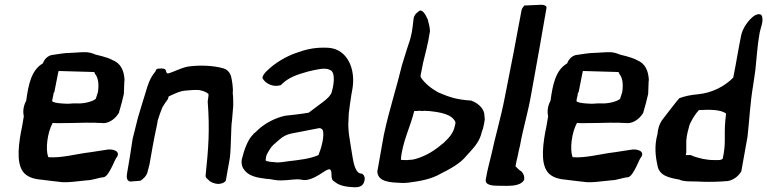

<svg xmlns="http://www.w3.org/2000/svg" viewBox="-20 -767 3221 806"><path d="M90 -344C79 -324 75 -301 80 -279C76 -257 73 -234 68 -213C55 -141 48 -62 91 -32C120 -11 156 -14 200 -7C203 -7 227 -4 227 -4C258 2 309 -7 345 -10C371 -11 392 -21 415 -23C428 -25 440 -47 451 -69C459 -86 467 -105 471 -108C487 -133 452 -144 425 -138C408 -135 387 -132 360 -128C300 -121 239 -103 184 -107L182 -109C171 -141 178 -208 201 -251C205 -251 211 -250 218 -250C246 -250 315 -251 343 -252C354 -252 365 -251 377 -252C383 -251 391 -251 397 -251C401 -251 406 -251 414 -250H415C443 -251 468 -273 480 -295V-297C488 -323 494 -346 500 -373V-374C501 -393 501 -411 502 -428L503 -429C501 -470 488 -501 452 -515C427 -529 381 -537 381 -538C369 -543 353 -549 333 -548C314 -548 290 -545 275 -545C250 -545 228 -540 204 -537C184 -536 167 -521 160 -501C111 -473 99 -410 90 -344ZM199 -346C200 -352 204 -365 205 -376C205 -376 204 -377 208 -380L224 -461L226 -469L364 -465C377 -465 379 -463 378 -459V-458C390 -444 396 -422 392 -387L391 -380C389 -375 387 -367 382 -352C367 -339 327 -331 302 -333C283 -334 270 -330 251 -332C233 -333 215 -334 201 -340C200 -341 199 -343 199 -346Z M537 -185C533 -159 529 -134 525 -108L514 -43C512 -31 508 -9 526 -5H527L567 -8H568C580 -13 596 -30 599 -44C600 -50 607 -71 609 -85L621 -153C625 -178 631 -203 640 -248L642 -261C648 -281 654 -297 661 -315C668 -327 675 -338 684 -350L685 -351L686 -355C686 -357 687 -359 689 -363C690 -363 691 -364 693 -364H694V-365C713 -373 733 -385 762 -387C781 -389 801 -390 816 -389C831 -386 844 -382 855 -373C856 -367 854 -356 852 -342V-340C861 -220 855 -144 843 -29V-28C844 -22 848 -17 853 -14C862 -2 881 4 893 5C906 6 922 1 928 -9L945 -105C951 -157 949 -235 954 -262L959 -322V-347C959 -357 958 -366 957 -377C960 -396 953 -435 950 -446C945 -464 933 -475 919 -480H918C877 -492 816 -495 766 -487C735 -480 707 -464 690 -460C682 -457 680 -459 677 -468C676 -481 660 -480 647 -479C640 -479 634 -476 633 -468C633 -467 631 -466 627 -460C611 -440 600 -411 591 -378L577 -333L559 -273C552 -244 544 -214 537 -185Z M995 -98C993 -84 994 -70 1003 -57C1022 -28 1058 -21 1100 -16H1101C1120 -16 1133 -8 1169 -10C1193 -10 1221 -17 1243 -13C1250 -12 1256 -11 1262 -11C1318 -16 1362 -77 1370 -49C1374 -37 1367 -14 1382 -6C1398 7 1415 15 1451 18C1454 18 1461 19 1467 19C1484 20 1504 16 1509 -5C1514 -20 1510 -32 1499 -38L1491 -39C1465 -50 1462 -101 1455 -138C1450 -174 1439 -220 1443 -264L1444 -290C1446 -311 1452 -348 1455 -369L1459 -391C1472 -465 1448 -528 1402 -554C1383 -564 1369 -567 1340 -567C1294 -567 1262 -559 1218 -543C1180 -529 1134 -503 1101 -470C1095 -465 1084 -453 1082 -442V-440V-439C1093 -417 1122 -404 1145 -407L1157 -409L1159 -410C1164 -414 1167 -418 1171 -421C1195 -441 1222 -453 1274 -467C1305 -474 1341 -484 1362 -475L1363 -474C1386 -469 1385 -425 1373 -382C1367 -355 1320 -329 1276 -294C1243 -288 1209 -285 1176 -281C1136 -272 1095 -251 1065 -224C1058 -216 1051 -211 1044 -205V-204C1020 -182 1005 -138 995 -98ZM1095 -94 1097 -109C1098 -116 1104 -126 1111 -138C1123 -158 1134 -164 1153 -181C1167 -194 1183 -202 1201 -206C1241 -214 1282 -222 1319 -229C1324 -230 1331 -227 1335 -221C1343 -195 1329 -146 1317 -116C1281 -100 1233 -95 1189 -90C1170 -87 1156 -85 1146 -85C1128 -87 1100 -87 1095 -94Z M1564 -47C1566 -2 1621 -1 1667 1C1675 1 1684 1 1692 0C1740 -6 1790 -14 1832 -39C1868 -57 1913 -81 1938 -113C1965 -143 1994 -170 2003 -215C2006 -222 2009 -231 2010 -238C2012 -247 2014 -256 2015 -266C2015 -270 2014 -273 2014 -277L2013 -289V-290C2008 -317 1981 -337 1957 -345H1955C1898 -349 1869 -358 1820 -379C1791 -395 1764 -416 1746 -443C1745 -445 1746 -449 1746 -453C1748 -465 1753 -484 1756 -503C1766 -546 1777 -583 1783 -625L1785 -635C1785 -650 1780 -670 1775 -688H1774C1767 -706 1750 -735 1735 -717C1727 -712 1717 -701 1716 -687C1714 -669 1712 -651 1709 -633C1704 -607 1697 -585 1689 -563C1682 -540 1674 -515 1666 -489V-488C1647 -408 1612 -297 1595 -217L1591 -199ZM1666 -123C1678 -190 1701 -231 1719 -301C1725 -301 1733 -301 1741 -302L1752 -301C1757 -301 1760 -302 1764 -302C1768 -301 1776 -301 1780 -301C1828 -296 1878 -288 1892 -254C1892 -254 1891 -254 1892 -250C1891 -247 1890 -242 1889 -237C1883 -205 1859 -183 1842 -167C1808 -138 1772 -113 1722 -99H1721C1716 -97 1708 -96 1699 -96C1695 -96 1693 -95 1691 -95C1681 -95 1673 -95 1663 -96C1663 -102 1664 -112 1666 -123Z M2020 -18C2012 11 2046 13 2078 13C2117 13 2162 17 2180 -11V-12C2183 -27 2177 -39 2169 -47V-48H2168C2159 -53 2153 -60 2144 -69L2147 -84C2148 -91 2150 -98 2152 -106C2155 -123 2159 -139 2163 -156C2176 -230 2196 -291 2210 -372C2235 -507 2258 -641 2274 -733C2276 -742 2266 -747 2253 -747C2244 -747 2226 -746 2185 -744H2181C2176 -738 2170 -730 2169 -722C2148 -607 2123 -477 2098 -353C2084 -279 2057 -186 2043 -119C2035 -86 2025 -49 2020 -18Z M2291 -344C2280 -324 2276 -301 2281 -279C2277 -257 2274 -234 2269 -213C2256 -141 2249 -62 2292 -32C2321 -11 2357 -14 2401 -7C2404 -7 2428 -4 2428 -4C2459 2 2510 -7 2546 -10C2572 -11 2593 -21 2616 -23C2629 -25 2641 -47 2652 -69C2660 -86 2668 -105 2672 -108C2688 -133 2653 -144 2626 -138C2609 -135 2588 -132 2561 -128C2501 -121 2440 -103 2385 -107L2383 -109C2372 -141 2379 -208 2402 -251C2406 -251 2412 -250 2419 -250C2447 -250 2516 -251 2544 -252C2555 -252 2566 -251 2578 -252C2584 -251 2592 -251 2598 -251C2602 -251 2607 -251 2615 -250H2616C2644 -251 2669 -273 2681 -295V-297C2689 -323 2695 -346 2701 -373V-374C2702 -393 2702 -411 2703 -428L2704 -429C2702 -470 2689 -501 2653 -515C2628 -529 2582 -537 2582 -538C2570 -543 2554 -549 2534 -548C2515 -548 2491 -545 2476 -545C2451 -545 2429 -540 2405 -537C2385 -536 2368 -521 2361 -501C2312 -473 2300 -410 2291 -344ZM2400 -346C2401 -352 2405 -365 2406 -376C2406 -376 2405 -377 2409 -380L2425 -461L2427 -469L2565 -465C2578 -465 2580 -463 2579 -459V-458C2591 -444 2597 -422 2593 -387L2592 -380C2590 -375 2588 -367 2583 -352C2568 -339 2528 -331 2503 -333C2484 -334 2471 -330 2452 -332C2434 -333 2416 -334 2402 -340C2401 -341 2400 -343 2400 -346Z M2740 -204C2726 -154 2732 -108 2740 -73C2747 -29 2788 -21 2832 -13C2852 -2 2897 -7 2931 -4C2966 -3 3000 -4 3034 -7H3035C3059 -11 3081 -28 3092 -48L3118 -193C3126 -264 3129 -336 3142 -411L3151 -473L3158 -546C3160 -572 3164 -601 3169 -630C3173 -650 3184 -673 3180 -694C3178 -713 3159 -709 3145 -700C3122 -683 3097 -649 3091 -617C3079 -559 3070 -499 3058 -441C3023 -406 2972 -377 2908 -371C2881 -369 2854 -363 2832 -355C2825 -349 2759 -262 2758 -261C2748 -245 2742 -228 2740 -204ZM2872 -233V-234C2878 -257 2899 -289 2914 -305C2958 -307 3006 -308 3028 -290C3017 -206 3028 -181 3018 -122L3014 -101C3007 -94 2998 -95 2980 -95C2961 -95 2945 -97 2930 -100C2915 -104 2892 -109 2880 -116H2859C2860 -119 2860 -124 2861 -128V-162C2860 -179 2863 -202 2872 -233Z"/></svg>

Font: Vapor
Style: SbdObl
Weight: 600
Foundry: Cannot Into Space Fonts
Version: Version 0.179